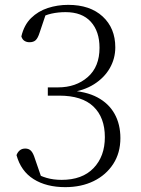

<svg xmlns="http://www.w3.org/2000/svg" viewBox="-20 -757 582 791"><path d="M249 14Q171 14 118.5 -19Q66 -52 48 -118Q53 -131 62 -138Q71 -145 84 -145Q99 -145 108 -135.5Q117 -126 124 -103L155 -13L119 -47Q145 -32 172.5 -24Q200 -16 234 -16Q319 -16 365.5 -64.5Q412 -113 412 -192Q412 -273 365 -318Q318 -363 224 -363H177V-397H219Q293 -397 341.5 -439.5Q390 -482 390 -560Q390 -628 354 -667.5Q318 -707 250 -707Q220 -707 192.5 -701Q165 -695 134 -678L172 -708L143 -622Q136 -600 127 -591.5Q118 -583 101 -583Q90 -583 81 -588.5Q72 -594 68 -607Q79 -654 108 -682.5Q137 -711 177 -724Q217 -737 261 -737Q351 -737 403 -689Q455 -641 455 -562Q455 -516 432.5 -476.5Q410 -437 367.5 -410Q325 -383 263 -375V-384Q334 -381 381 -356Q428 -331 452 -288Q476 -245 476 -188Q476 -127 446.5 -81.5Q417 -36 366 -11Q315 14 249 14Z"/></svg>

Font: Noto Serif TC
Style: Regular
Weight: 200
Designer: Ryoko NISHIZUKA 西塚涼子 (kana & ideographs); Frank Grießhammer (Latin, Greek & Cyrillic); Wenlong ZHANG 张文龙 (bopomofo); San
Foundry: Adobe
Version: Version 2.001;hotconv 1.1.0;makeotfexe 2.6.0